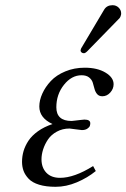

<svg xmlns="http://www.w3.org/2000/svg" viewBox="-20 -700 482 732"><path d="M245.1 -210Q218.3 -210 196.8 -198.2Q175.3 -186.5 163.1 -168.5Q150.9 -150.4 144.5 -130.6Q138.2 -110.8 138.2 -92.8Q138.2 -61 156.7 -41.5Q175.3 -22 209 -22Q263.2 -22 335 -66.9L345.2 -47.9Q313.5 -22 272.9 -4.9Q232.4 12.2 191.9 12.2Q155.3 12.2 129.2 4.2Q103 -3.9 89.4 -18.3Q75.7 -32.7 69.8 -48.6Q64 -64.5 64 -83Q64 -104 69.8 -124Q75.7 -144 88.6 -163.6Q101.6 -183.1 124.8 -199.7Q147.9 -216.3 180.2 -227.1Q129.9 -250.5 129.9 -293.9Q129.9 -317.9 141.4 -343.3Q152.8 -368.7 173.8 -391.1Q194.8 -413.6 228.8 -427.7Q262.7 -441.9 303.2 -441.9Q351.1 -441.9 382.1 -423.3Q413.1 -404.8 413.1 -378.9Q413.1 -361.3 400.4 -347.2Q387.7 -333 370.1 -333Q357.4 -333 350.3 -341.3Q343.3 -349.6 340.3 -361.3Q337.4 -373 333.7 -384.8Q330.1 -396.5 319.6 -404.8Q309.1 -413.1 291 -413.1Q252.9 -413.1 223.9 -376.7Q194.8 -340.3 194.8 -291Q194.8 -238.8 252.9 -238.8Q253.4 -238.8 264.4 -240Q275.4 -241.2 287.4 -242.7Q299.3 -244.1 301.8 -244.1Q324.2 -244.1 324.2 -230Q324.2 -225.1 322.5 -220Q320.8 -214.8 313 -209.5Q305.2 -204.1 292 -204.1Q288.1 -204.1 268.6 -207Q249 -210 245.1 -210ZM409.2 -680.2Q422.9 -680.2 432.4 -670.9Q441.9 -661.6 441.9 -648.9Q441.9 -644 440.9 -642.1Q439 -632.8 432.1 -627L313 -504.9Q305.2 -497.1 299.8 -497.1Q294.4 -497.1 290.8 -500.2Q287.1 -503.4 287.1 -507.8Q287.1 -510.3 288.1 -511.2Q288.1 -514.2 292 -520L377 -663.1Q387.2 -680.2 409.2 -680.2Z"/></svg>

Font: Linux Libertine G
Style: Italic
Weight: 400
Italic angle: -12°
Designer: Philipp H. Poll
Foundry: Philipp H. Poll
Version: Version 5.1.3